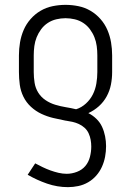

<svg xmlns="http://www.w3.org/2000/svg" viewBox="-20 -548 540 791"><path d="M260 223Q216 223 174 208.5Q132 194 94 172L125 125Q140 133 155.5 140.5Q171 148 187.5 154Q204 160 221 164Q238 168 255 168Q276 168 297 160Q318 152 331.5 136Q345 120 350.5 98.5Q356 77 356 56Q356 42 353.5 28Q351 14 345 1Q339 -12 328.5 -21.5Q318 -31 305 -37Q292 -43 278.5 -46Q265 -49 251 -51H250Q224 -56 199 -62Q174 -68 150.5 -79Q127 -90 107.5 -108Q88 -126 76.5 -149.5Q65 -173 61.5 -199Q58 -225 58 -251V-320Q58 -347 62.5 -373.5Q67 -400 77.5 -424.5Q88 -449 106 -469.5Q124 -490 147 -503.5Q170 -517 196.5 -522.5Q223 -528 250 -528Q277 -528 303.5 -522.5Q330 -517 353 -503.5Q376 -490 394 -469.5Q412 -449 422.5 -424.5Q433 -400 437.5 -373.5Q442 -347 442 -320V-251Q442 -225 437 -199.5Q432 -174 419.5 -151Q407 -128 387.5 -110.5Q368 -93 344 -82Q362 -73 377 -58.5Q392 -44 400.5 -25.5Q409 -7 413 13.5Q417 34 417 54Q417 76 413 97.5Q409 119 400 139Q391 159 376.5 175.5Q362 192 343 203Q324 214 302.5 218.5Q281 223 260 223ZM294 -98Q316 -105 334 -121.5Q352 -138 362.5 -159Q373 -180 377 -204Q381 -228 381 -251V-320Q381 -339 378.5 -358Q376 -377 369 -394.5Q362 -412 350.5 -427.5Q339 -443 323 -453.5Q307 -464 288 -468.5Q269 -473 250 -473Q231 -473 212 -468.5Q193 -464 177 -453.5Q161 -443 149.5 -427.5Q138 -412 131 -394.5Q124 -377 121.5 -358Q119 -339 119 -320V-251Q119 -229 122.5 -207Q126 -185 137.5 -166.5Q149 -148 167.5 -135.5Q186 -123 207.5 -116.5Q229 -110 250.5 -106.5Q272 -103 293 -98Z"/></svg>

Font: Iosevka Curly Light
Style: Regular
Weight: 300
Monospace: yes
Designer: Belleve Invis
Foundry: Belleve Invis
Version: Version 22.1.2; ttfautohint (v1.8.4)